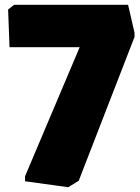

<svg xmlns="http://www.w3.org/2000/svg" viewBox="-20 -760 589 805"><path d="M266 25 85 0V-21L314 -562H20L14 -720L39 -740H517L544 -623V-605L310 -2Z"/></svg>

Font: Encode Sans Narrow
Style: Black
Weight: 900
Designer: Pablo Impallari, Andres Torresi
Foundry: Pablo Impallari, Andres Torresi
Version: Version 1.000; ttfautohint (v1.00) -l 8 -r 50 -G 200 -x 14 -